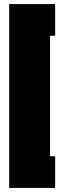

<svg xmlns="http://www.w3.org/2000/svg" viewBox="-20 -720 290 940"><path d="M25 -700V200H250V45H225V-545H250V-700Z"/></svg>

Font: Millimetre
Style: Extrablack
Weight: 900
Designer: Jérémy Landes
Version: Version 1.0